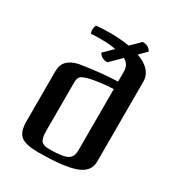

<svg xmlns="http://www.w3.org/2000/svg" viewBox="-182 -873 923 1000"><g transform="rotate(30 279.0 -373.0)"><path d="M224 -602 277 -654Q240 -662 187 -662Q145 -662 128 -660Q123 -670 123 -682Q123 -695 129 -710Q166 -714 212 -714Q274 -714 329 -705L383 -758Q420 -758 435 -730L393 -688Q489 -654 489 -579V-99Q489 -38 419.5 -13Q350 12 197 12Q123 12 94 -11Q65 -34 65 -97V-397Q65 -437 86.5 -459.5Q108 -482 153 -492Q269 -511 375 -515V-574Q375 -618 340 -637L276 -574Q239 -574 224 -602ZM246 -455Q206 -446 192.5 -435.5Q179 -425 179 -396V-108Q179 -63 191 -47Q203 -31 239 -31Q324 -31 350 -47.5Q376 -64 375 -103V-470Q299 -466 246 -455Z"/></g></svg>

Font: Federant
Style: Medium
Weight: 500
Designer: Cyreal (www.cyreal.org)
Foundry: Cyreal (www.cyreal.org)
Version: Version 1.010